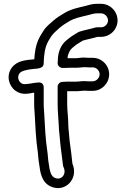

<svg xmlns="http://www.w3.org/2000/svg" viewBox="-20 -782 661 1006"><path d="M349 -427H377C398 -427 416.9 -430.6 425.7 -430.1C432.5 -429.3 437.3 -429 443 -429H466C485.1 -429 502 -412.1 502 -393C502 -373.6 484.5 -356 466 -356H443C436.6 -356 429.2 -357 422 -357C404.1 -357 389.9 -354 377 -354H349C332.6 -355.2 316.7 -353 307 -353C291.9 -353 282 -338.7 282 -328V-238C282 -197.8 286.3 -160.9 288 -124.4C288.1 -110.1 289.3 -95.6 291.2 -82.1L295.1 -38.7C299 3.6 306 43.5 310.1 84.5C310.4 87.5 311.5 90.9 312.6 93.2C330.6 129.1 302.7 165.8 266.7 149.7C247.9 141.3 241 118.3 234.7 71.2C230.7 48.3 231.9 35.8 227.7 9.1C217.7 -54.2 215.2 -127.1 210.9 -200C209.6 -213.7 209 -225.2 209 -238V-325C209 -335.9 202.1 -351.6 181.9 -349.9C174.4 -349.3 166.9 -348.5 162.2 -348C157.5 -347.7 152.3 -346.4 152.3 -346.4L142.2 -344.7C111.6 -340.3 102.1 -338.5 90.3 -347.2C75.5 -358 69.7 -380.6 82.2 -397.7C91.7 -410.8 119.6 -417.2 157.3 -421C182.8 -422.4 209 -425.5 209 -450V-451C209 -458.3 209.3 -465.2 209.9 -471.7L211.9 -493.5C215.4 -524.8 221.6 -545.9 233.5 -567.3L248.9 -592.2C260.8 -608.9 275 -620.4 293.5 -637.2C309.9 -651 322.3 -658.3 342.9 -670.6C370.4 -687.1 398.3 -692.1 441.1 -702.7C459.3 -707.3 473.4 -712 486 -712H510C528.5 -712 546 -694.4 546 -675C546 -655.9 529.1 -639 510 -639H487C484.4 -639 481.2 -638.4 479.1 -637.7C456.8 -630.3 422.1 -624.7 395.1 -615.7C393 -615 390.6 -613.8 389.1 -612.8C376.4 -604.3 356.1 -594 339.9 -580.2C330.4 -572.6 319.8 -565 310 -552C294.7 -531.6 283.5 -503 283 -466.7C282.2 -460.2 282 -456.4 282 -451C282 -435.9 296.3 -426 307 -426H314C326.7 -426 338.6 -427 349 -427ZM348 -304H377C395.6 -304 409.2 -306.8 420.9 -307C428.4 -306.4 435.9 -306 443 -306H466C513.6 -306 552 -346.4 552 -393C552 -440 513 -479 466 -479H443C439.5 -479 435.5 -479.3 431.1 -479.8C410.4 -482.4 391 -477 377 -477H349.8C345.8 -477.2 340.3 -477.4 333.6 -477.3C335.5 -495.8 341.2 -508.7 350.4 -522.5C354.7 -527.9 361.5 -533.4 372 -541.8C382.5 -550.9 396.5 -558.1 413.9 -569.2C434.1 -575.5 464.7 -580.8 490.9 -589H510C557 -589 596 -628 596 -675C596 -721.6 557.6 -762 510 -762H486C462.5 -762 443.6 -754.9 428.9 -751.3C389 -741.3 354.1 -735.6 317.1 -713.4C296.7 -701.2 280.6 -691.8 260.5 -674.8C242.6 -658.4 222 -643.9 206.7 -619.1L190.4 -592.7C173.7 -562.9 166.2 -535.2 162.1 -498.5L160.1 -476.3C159.9 -474.6 159.9 -474 159.7 -471.4C157.8 -471.2 155.3 -471.1 153.5 -470.9C117.4 -467.3 69.2 -464.7 41.8 -427.3C11.3 -385.6 25.8 -332.4 60.7 -306.8C95.7 -281.3 129.9 -292 159 -296.8V-238C159 -223.8 159.6 -211.1 161.1 -196C165.1 -126.4 167.6 -51.4 178.2 16.3C180.7 38.9 180.8 53.2 185.3 78.8C190.7 119.2 196.8 173.2 246.3 195.3C322.3 229.3 393.5 153.6 359.4 75.2C355.4 35.8 350.8 -2.4 344.8 -43.9L340.9 -87.3C339.7 -100.6 338 -113.2 338 -125C338 -165.4 332 -200.9 332 -238V-304.1C337.3 -304.3 343.8 -304 348 -304Z"/></svg>

Font: Smoothie
Style: Outline
Weight: 400
Foundry: Cannot Into Space Fonts
Version: Version 0.8